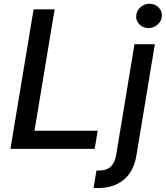

<svg xmlns="http://www.w3.org/2000/svg" viewBox="-20 -776 864 1001"><path d="M34.4 0 155.2 -727.3H264.9L159.8 -94.5H489.3L473.7 0ZM681.1 -545.5H787.3L691.1 35.5Q677.2 117.5 625.4 161Q573.5 204.5 489 204.5Q475.1 204.5 467.7 204.2L483 112.9H500Q571 112.9 585.2 34.8ZM753.9 -629.6Q726.6 -629.6 707.6 -648.3Q688.6 -666.9 690 -692.8Q691.1 -719.1 711.6 -737.7Q732.2 -756.4 759.9 -756.4Q787.6 -756.4 806.5 -737.7Q825.3 -719.1 823.9 -692.8Q822.8 -666.9 802.2 -648.3Q781.6 -629.6 753.9 -629.6Z"/></svg>

Font: Karasuma Gothic
Style: Medium Italic
Weight: 500
Italic angle: 9.39998°
Designer: Rasmus Andersson / Ryoko Nishizuka
Foundry: Genbu
Version: Version 1.00